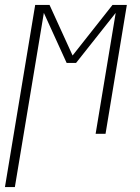

<svg xmlns="http://www.w3.org/2000/svg" viewBox="-47 -540 567 775"><path d="M-27 215 95 -520H153L246 -316L407 -520H465L379 0H339L420 -488L260 -286H222L130 -488L13 215Z"/></svg>

Font: Iosevka Extralight
Style: Italic
Weight: 200
Italic angle: -9°
Monospace: yes
Designer: Belleve Invis
Foundry: Belleve Invis
Version: Version 32.5.0; ttfautohint (v1.8.4)